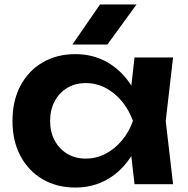

<svg xmlns="http://www.w3.org/2000/svg" viewBox="-20 -827 846 862"><path d="M584 0 560 -208 587 -284 560 -359 584 -569H757L724 -284L757 0ZM628 -284Q612 -194 569.5 -126.5Q527 -59 462.5 -22Q398 15 318 15Q235 15 171 -22.5Q107 -60 71.5 -127.5Q36 -195 36 -284Q36 -374 71.5 -441.5Q107 -509 171 -546.5Q235 -584 318 -584Q398 -584 462.5 -547Q527 -510 570 -442.5Q613 -375 628 -284ZM205 -284Q205 -234 225.5 -196Q246 -158 282 -136.5Q318 -115 365 -115Q412 -115 453.5 -136.5Q495 -158 527 -196Q559 -234 577 -284Q559 -334 527 -372.5Q495 -411 453.5 -432.5Q412 -454 365 -454Q318 -454 282 -432.5Q246 -411 225.5 -372.5Q205 -334 205 -284ZM429 -807H593L462 -627H305Z"/></svg>

Font: Unbounded Medium
Style: Regular
Weight: 500
Designer: Luke Prowse, Jean-Baptiste Morizot, Fátima Lázaro, Florian Runge
Foundry: NaN
Version: Version 1.700